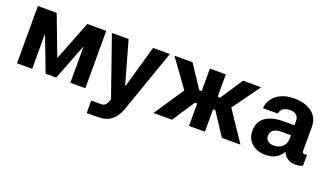

<svg xmlns="http://www.w3.org/2000/svg" viewBox="-71 -1033 2931 1717"><g transform="rotate(20 1394.5 -174.5)"><path d="M382.8 -167.3 530.5 -545.5H710.9V0H568.2V-346.9L432.9 0H332.4L204.9 -334.9V0H60.4V-545.5H239.3Z M901.6 204.5Q891.7 204.5 881.6 204.5Q871.4 204.5 861.5 204.5Q842.7 204.5 826 204.5Q809.3 204.5 797.9 204.5V85.9Q809.3 86.3 832.7 86.1Q856.2 85.9 874.3 85.9Q880.7 85.9 885.7 85.9Q890.6 85.9 893.5 85.9Q913.4 85.6 927.6 74.9Q941.8 64.3 951.7 38.7L960.6 15.6L764.9 -545.5H924L1036.9 -144.9H1042.6L1156.6 -545.5H1316.8L1104.8 58.9Q1081.7 125.4 1033.9 165Q986.2 204.5 901.6 204.5Z M1358.7 0 1549.4 -283.7 1359.7 -545.5H1532.3L1674 -332H1697.4V-545.5H1848.7V-332H1871.4L2013.1 -545.5H2185.7L1996.4 -283.7L2186.8 0H2010.3L1870 -213.1H1848.7V0H1697.4V-213.1H1676.1L1535.2 0Z M2425.4 9.9Q2373.6 9.9 2332.6 -9.9Q2291.5 -29.8 2267.9 -66.2Q2244.3 -102.6 2244.3 -152.7Q2244.3 -241.8 2307.2 -285Q2370 -328.1 2480.1 -327.8H2581.3V-371.4Q2581.3 -404.1 2559.8 -423.3Q2538.4 -442.5 2499.6 -442.5Q2456 -442.5 2432.2 -423.7Q2408.4 -404.8 2405.9 -375.4L2264.6 -375Q2267 -425.1 2295.8 -465.4Q2324.6 -505.7 2376.8 -529.5Q2429 -553.3 2501.1 -552.9Q2565.7 -553.3 2618.3 -532.5Q2670.8 -511.7 2701.7 -470.7Q2732.6 -429.7 2732.6 -368.3L2732.2 -142.8Q2732.2 -120.4 2747.2 -116.3Q2762.1 -112.2 2774.5 -118.3H2777.3V-14.2Q2775.9 -14.2 2758.5 -7.1Q2741.1 0 2707.4 0Q2665.8 0 2639.7 -16Q2613.6 -32 2601.4 -50.2Q2589.1 -68.5 2589.1 -75.3V-76H2584.9Q2565.3 -38.4 2525.6 -14.2Q2485.8 9.9 2425.4 9.9ZM2468.4 -94.1Q2518.8 -94.1 2550.4 -123.2Q2582 -152.3 2582 -201.7V-233.7H2496.8Q2439.3 -233.3 2415 -212.9Q2390.6 -192.5 2390.6 -158.7Q2390.6 -127.5 2412.1 -110.8Q2433.6 -94.1 2468.4 -94.1Z"/></g></svg>

Font: Inter Zeller
Style: Bold
Weight: 700
Designer: Rasmus Andersson; Joe Bland
Foundry: zeller
Version: Version 3.015;git-dec3a8cb1